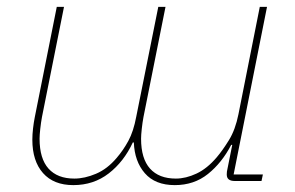

<svg xmlns="http://www.w3.org/2000/svg" viewBox="-20 -526 856 558"><path d="M193 12Q136 12 105 -23Q74 -58 74 -120Q74 -135 76 -152.5Q78 -170 81 -185L145 -506H166L102 -186Q99 -170 97 -151.5Q95 -133 95 -123Q95 -65 121 -36Q147 -7 196 -7Q226 -7 259 -21Q292 -35 319 -67Q338 -89 353 -116.5Q368 -144 376 -187L440 -506H461L397 -186Q394 -170 392 -151.5Q390 -133 390 -123Q390 -65 416 -36Q442 -7 491 -7Q520 -7 551 -21.5Q582 -36 610 -69Q627 -89 645.5 -119Q664 -149 673 -194L735 -506H756L659 -19H744L740 0H662Q651 0 645 -4.5Q639 -9 639 -19Q639 -24 639.5 -27.5Q640 -31 641 -35L655 -105H652Q625 -53 584.5 -20.5Q544 12 488 12Q431 12 401 -22.5Q371 -57 369 -112H366Q340 -56 296 -22Q252 12 193 12Z"/></svg>

Font: IBM Plex Sans Thin
Style: Italic
Weight: 250
Italic angle: -11.31°
Designer: Mike Abbink, Paul van der Laan, Pieter van Rosmalen
Foundry: Bold Monday
Version: Version 3.201